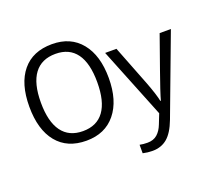

<svg xmlns="http://www.w3.org/2000/svg" viewBox="-145 -864 1413 1277"><g transform="rotate(-20 561.5 -225.0)"><path d="M618.7 -332.5Q618.7 -172.9 544.4 -81.8Q470.2 9.3 337.9 9.3Q203.1 9.3 129.9 -80.3Q56.6 -169.9 56.6 -333.5Q56.6 -495.6 129.9 -584.5Q203.1 -673.3 339.4 -673.3Q471.2 -673.3 544.9 -582.8Q618.7 -492.2 618.7 -332.5ZM138.2 -332.5Q138.2 -197.8 188.7 -128.2Q239.3 -58.6 337.9 -58.6Q436.5 -58.6 486.8 -127.7Q537.1 -196.8 537.1 -332.5Q537.1 -467.3 487.1 -535.9Q437 -604.5 339.4 -604.5Q240.2 -604.5 189.2 -536.1Q138.2 -467.8 138.2 -332.5ZM652.8 -497.1H732.9L844.2 -211.9Q879.9 -117.7 888.7 -71.8H892.6Q897.5 -91.8 916.3 -148.7Q935.1 -205.6 1038.6 -497.1H1118.2L905.8 68.8Q874.5 151.4 831.8 187.3Q789.1 223.1 727.5 223.1Q692.9 223.1 659.2 215.3V155.3Q684.1 160.6 714.4 160.6Q756.8 160.6 783.4 137.2Q810.1 113.8 825.7 73.2L853.5 2.9Z"/></g></svg>

Font: Bpm'online Open Sans
Style: Regular
Weight: 400
Foundry: Ascender Corporation
Version: Version 1.10